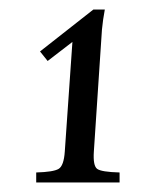

<svg xmlns="http://www.w3.org/2000/svg" viewBox="-20 -753 327 403"><path d="M56 -370V-391Q92 -392 103 -398.5Q114 -405 116 -435L132 -665L80 -625L64 -645L176 -733H200Q196 -712 194 -691L177 -435Q175 -405 184 -398.5Q193 -392 231 -391V-370Z"/></svg>

Font: Bona Nova SC
Style: Italic
Weight: 400
Italic angle: -4°
Designer: Mateusz Machalski
Foundry: Capitalics
Version: Version 4.001; ttfautohint (v1.8.4.7-5d5b)